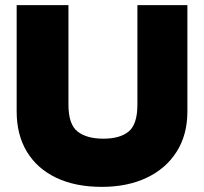

<svg xmlns="http://www.w3.org/2000/svg" viewBox="-20 -720 796 749"><path d="M377 9Q274 9 199.5 -26.5Q125 -62 85 -128Q45 -194 45 -285V-700H247V-312Q247 -235 282.5 -207Q318 -179 383 -179Q448 -179 482 -207Q516 -235 516 -312V-700H711V-285Q711 -194 669 -128Q627 -62 552 -26.5Q477 9 377 9Z"/></svg>

Font: REM Medium ExtraBold
Style: Regular
Weight: 800
Version: Version 1.005;gftools[0.9.28]